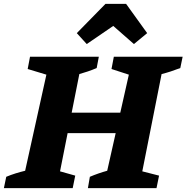

<svg xmlns="http://www.w3.org/2000/svg" viewBox="-39 -965 957 985"><path d="M412 0 422 -58Q443 -67 466 -75Q489 -83 511 -89L622 -582L533 -611L545 -674H898L886 -616Q860 -606 837 -598.5Q814 -591 790 -585L691 -86L777 -64L764 0ZM-19 0 -7 -58Q17 -68 41 -75.5Q65 -83 90 -89L199 -582L103 -611L115 -674H468L457 -616Q434 -606 411.5 -598.5Q389 -591 368 -585L269 -86L347 -64L334 0ZM224 -282 244 -387H666L646 -282ZM608 -945 716 -795 648 -739 542 -832 406 -739 355 -795 502 -945Z"/></svg>

Font: Piazzolla Thin Black
Style: Italic
Weight: 900
Italic angle: -11.3°
Version: Version 2.005